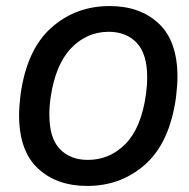

<svg xmlns="http://www.w3.org/2000/svg" viewBox="-20 -600 624 634"><path d="M43 -220Q43 -247 48 -289Q69 -437 149.5 -508.5Q230 -580 342 -580Q443 -580 504.5 -522Q566 -464 566 -346Q566 -319 561 -277Q540 -129 460 -57.5Q380 14 268 14Q167 14 105 -44Q43 -102 43 -220ZM462 -289Q466 -317 466 -345Q466 -422 431.5 -458.5Q397 -495 339 -495Q267 -495 215 -441Q163 -387 147 -277Q143 -250 143 -221Q143 -144 177.5 -108Q212 -72 270 -72Q343 -72 395 -125.5Q447 -179 462 -289Z"/></svg>

Font: Neutral Grotesk
Style: Italic
Weight: 400
Italic angle: -8°
Designer: Nawras Khrais
Foundry: Nawras Khrais
Version: Version 1.000